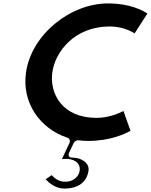

<svg xmlns="http://www.w3.org/2000/svg" viewBox="-20 -835 883 1124"><path d="M544.9 -145C341.8 -145 268.7 -289.7 286.5 -413C304.2 -535.4 418.9 -680 622 -680C690.6 -680 740.9 -656.5 768.2 -639.9L842.8 -755.7C814.2 -774.9 739.4 -815 612.4 -815C391.2 -815 164.2 -632.7 132.2 -411C106.5 -232.6 215.1 -81.1 374.6 -28.9C387.5 -24.6 392.4 -10.1 386.4 2.7L342.3 96.7C347.3 96 359.3 95 369.3 95C400.8 95 454 111.2 446.2 165C441.5 198 410.1 229 362 229C323.1 229 297.7 206.6 282.6 190.4L247.2 214.4C267.3 236.7 306.4 269 356.2 269C454.6 269 491 215.4 498.2 165C505 117.7 455 88 405.3 88C367.3 88 386.3 55.2 386.3 55.2L410.8 3.2C415.7 -7.3 428.6 -15.6 440.7 -13.7C458.7 -11 477.3 -10 496.4 -10C622.9 -10 708.5 -49.4 743.9 -69.3L702.7 -185.1C672.3 -169.4 613.9 -145 544.9 -145Z"/></svg>

Font: Hussar Ekologiczny
Style: Regular
Weight: 400
Foundry: Cannot Into Space Fonts
Version: Version 0.97